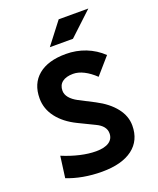

<svg xmlns="http://www.w3.org/2000/svg" viewBox="-165 -1004 915 1112"><g transform="rotate(-20 293.0 -448.0)"><path d="M269 9.8Q210 9.8 154.3 -0.2Q98.6 -10.3 54.7 -28.3L72.3 -160.2Q126 -137.7 179 -125.5Q231.9 -113.3 276.9 -113.3Q329.1 -113.3 356.9 -131.8Q384.8 -150.4 384.8 -185.1Q384.8 -230.5 327.6 -257.3L228 -305.7Q154.3 -341.8 113.8 -395Q73.2 -448.2 73.2 -512.7Q73.2 -603.5 133.3 -653.3Q193.4 -703.1 303.2 -703.1Q367.2 -703.1 424.6 -680.7Q481.9 -658.2 526.4 -615.7L437.5 -513.7Q403.8 -545.9 369.6 -563.2Q335.4 -580.6 303.7 -580.6Q260.7 -580.6 236.8 -562.3Q212.9 -543.9 212.9 -509.3Q212.9 -486.3 229.7 -465.8Q246.6 -445.3 277.8 -428.7L371.6 -380.4Q444.8 -342.3 484.6 -291.5Q524.4 -240.7 524.4 -182.6Q524.4 -90.3 458 -40.3Q391.6 9.8 269 9.8ZM230.5 -771.5 334 -905.8H516.6L373 -771.5Z"/></g></svg>

Font: Cascadia Code PL
Style: Regular
Weight: 400
Monospace: yes
Designer: Aaron Bell
Foundry: Saja Typeworks
Version: Version 2102.003